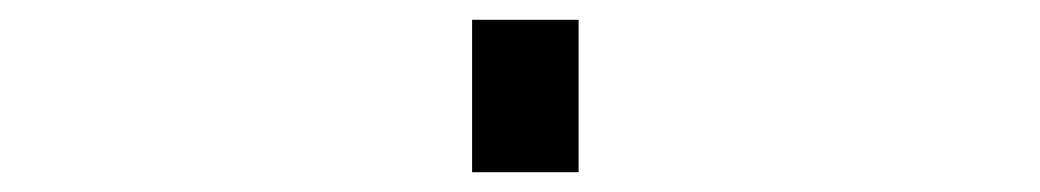

<svg xmlns="http://www.w3.org/2000/svg" viewBox="-20 -387 1040 192"><path d="M452.1 -214.8V-367.2H558.6V-214.8Z"/></svg>

Font: GenEi Gothic M Regular
Style: Regular
Weight: 400
Designer: o_tamon (Modified); [Source Han Sans]
Ryoko NISHIZUKA  (kana & ideographs); Paul D. Hunt (Latin, Greek & Cyrillic); Wenl
Version: Version 1.1a;Original Version 1.004